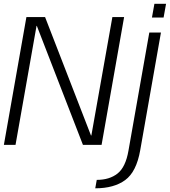

<svg xmlns="http://www.w3.org/2000/svg" viewBox="-30 -765 900 1014"><path d="M-9.5 0H52L163 -628.5H164.5L408 0H506.5L625.5 -675H563.5L452.5 -49.5H450.5L208 -675H109.5ZM473 229.5Q572 229.5 631.2 186Q690.5 142.5 710.5 28.5L820 -593H758.5L648.5 30.5Q633.5 117.5 591 151.2Q548.5 185 481 185ZM785.5 -745 772.5 -672.5H834L847 -745Z"/></svg>

Font: Anybody Thin Light
Style: Italic
Weight: 300
Italic angle: -10°
Version: Version 1.113;gftools[0.9.25]